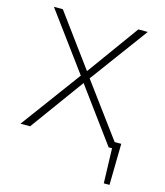

<svg xmlns="http://www.w3.org/2000/svg" viewBox="-124 -751 891 1039"><g transform="rotate(15 321.5 -231.5)"><path d="M592 -36 588 195H556L550 0H531L310 -301L91 0H37L285 -336L48 -658H98L311 -368L521 -658H574L335 -334L555 -36Z"/></g></svg>

Font: Ysabeau SC Light
Style: Regular
Weight: 300
Designer: Christian Thalmann (Catharsis Fonts)
Version: Version 0.003